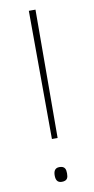

<svg xmlns="http://www.w3.org/2000/svg" viewBox="-84 -751 391 796"><g transform="rotate(-10 111.5 -353.0)"><path d="M124 -174 126 -714H98L100 -174ZM85 -23C85 -6 90 8 110 8C134 8 137 -6 137 -23C137 -39 134 -54 110 -54C90 -54 85 -39 85 -23Z"/></g></svg>

Font: Noto Sans Arabic Thin
Style: Regular
Weight: 100
Designer: Monotype Design Team, Nadine Chahine, Nizar Qandah and Khaled Hosny
Foundry: Monotype Imaging Inc.
Version: Version 2.012